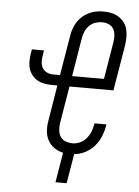

<svg xmlns="http://www.w3.org/2000/svg" viewBox="-60 -789 720 996"><g transform="rotate(5 300.0 -291.0)"><path d="M267 161 293 5Q268 0 246.5 -15Q225 -30 213 -52.5Q201 -75 199.5 -102Q198 -129 203 -156L233 -340H205Q185 -340 165.5 -343.5Q146 -347 130 -356Q114 -365 102 -379.5Q90 -394 84 -412Q78 -430 78 -450Q78 -470 81 -490L85 -515H148L144 -490Q141 -473 141.5 -455.5Q142 -438 150 -424Q158 -410 173 -402.5Q188 -395 205 -395H242L277 -604Q280 -623 286.5 -641Q293 -659 303.5 -675.5Q314 -692 329.5 -705.5Q345 -719 363 -727.5Q381 -736 399.5 -739.5Q418 -743 437 -743Q458 -743 478.5 -739Q499 -735 516 -724.5Q533 -714 545.5 -698Q558 -682 563 -662.5Q568 -643 568 -622Q568 -601 565 -579L525 -340H296L264 -147Q261 -128 263 -109Q265 -90 274.5 -75.5Q284 -61 301.5 -54.5Q319 -48 338 -48Q357 -48 376 -56.5Q395 -65 409 -81.5Q423 -98 430.5 -117Q438 -136 441 -155L442 -161H504L503 -153Q498 -124 486.5 -96.5Q475 -69 455 -46Q435 -23 407 -9Q379 5 351 7L325 161ZM305 -395H471L503 -588Q506 -607 505 -625Q504 -643 495.5 -658Q487 -673 470.5 -680Q454 -687 436 -687Q418 -687 400.5 -681Q383 -675 369.5 -661.5Q356 -648 348.5 -630.5Q341 -613 338 -595Z"/></g></svg>

Font: Iosevka Light Extended
Style: Italic
Weight: 300
Width: 7
Italic angle: -9°
Monospace: yes
Designer: Belleve Invis
Foundry: Belleve Invis
Version: Version 32.5.0; ttfautohint (v1.8.4)